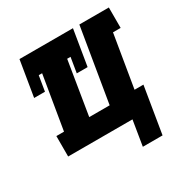

<svg xmlns="http://www.w3.org/2000/svg" viewBox="-155 -662 910 936"><g transform="rotate(-30 300.0 -194.5)"><path d="M496 141H385L408 0H46V-115H89L139 -415H120L106 -330H45L78 -530H379L346 -330H285L299 -415H280L231 -115H346L415 -530H581V-415H538L489 -120H539Z"/></g></svg>

Font: Iosevka Curly Slab HvExObl
Style: Regular
Weight: 900
Width: 7
Italic angle: -9°
Monospace: yes
Designer: Belleve Invis
Foundry: Belleve Invis
Version: Version 11.1.0; ttfautohint (v1.8.3)